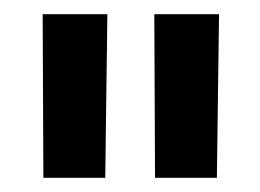

<svg xmlns="http://www.w3.org/2000/svg" viewBox="-20 -714 365 270"><path d="M285 -464 288 -694H197L198 -464ZM128 -464 131 -694H40L41 -464Z"/></svg>

Font: TitilliumText22L
Style: 600 wt
Weight: 600
Designer: Campivisivi
Foundry: Campivisivi
Version: 1.000